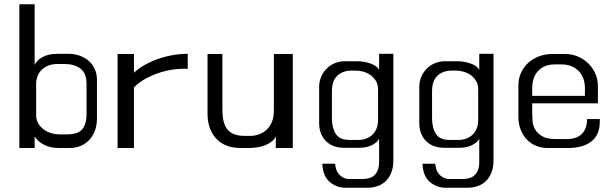

<svg xmlns="http://www.w3.org/2000/svg" viewBox="-20 -672 2894 903"><path d="M71 -652H143V-367Q152 -384 166 -394.5Q180 -405 195.5 -410.5Q211 -416 226.5 -417.5Q242 -419 253 -419H303Q328 -419 352 -411Q376 -403 394.5 -388Q413 -373 424.5 -350Q436 -327 436 -297V-115Q436 -81 425.5 -55Q415 -29 397.5 -11.5Q380 6 357 15Q334 24 309 24H256Q216 24 186.5 8.5Q157 -7 143 -30V24H71ZM150 -130Q150 -109 159.5 -92.5Q169 -76 184.5 -64Q200 -52 220 -46Q240 -40 260 -40H295Q348 -40 367.5 -65Q387 -90 387 -134V-276Q387 -329 357.5 -350Q328 -371 285 -371H251Q225 -371 206 -363Q187 -355 174.5 -342Q162 -329 156 -312Q150 -295 150 -278Z M533 -418H610V-330Q629 -348 657 -364.5Q685 -381 718 -393Q751 -405 788 -412Q825 -419 863 -419V-348Q836 -350 802.5 -346Q769 -342 734.5 -331.5Q700 -321 667.5 -303.5Q635 -286 610 -261V24H533Z M956 -418H1026V-156Q1026 -90 1051 -61.5Q1076 -33 1129 -33H1157Q1179 -33 1199 -40.5Q1219 -48 1234.5 -62.5Q1250 -77 1259 -99Q1268 -121 1268 -150V-418H1357V24H1277V-31Q1270 -15 1255.5 -4.5Q1241 6 1223.5 12.5Q1206 19 1186.5 21.5Q1167 24 1150 24H1109Q1081 24 1053.5 15.5Q1026 7 1004.5 -12.5Q983 -32 969.5 -63Q956 -94 956 -138Z M1481 -263Q1481 -289 1490.5 -311Q1500 -333 1516.5 -349.5Q1533 -366 1555 -375Q1577 -384 1601 -384H1660Q1691 -384 1722 -373.5Q1753 -363 1763 -343V-419H1830V81Q1830 116 1820 140.5Q1810 165 1793.5 180.5Q1777 196 1755 203.5Q1733 211 1708 211H1604Q1562 211 1530 183Q1498 155 1496 98H1556Q1557 110 1560.5 122.5Q1564 135 1572.5 145.5Q1581 156 1593.5 163Q1606 170 1625 170H1682Q1726 170 1744.5 148.5Q1763 127 1763 92V-20Q1757 -8 1745.5 0.5Q1734 9 1721.5 14Q1709 19 1695.5 21Q1682 23 1672 23H1596Q1573 23 1552.5 16Q1532 9 1516 -5.5Q1500 -20 1490.5 -42Q1481 -64 1481 -93ZM1541 -117Q1541 -71 1559 -42.5Q1577 -14 1622 -14H1668Q1685 -14 1701.5 -20Q1718 -26 1730.5 -37.5Q1743 -49 1750.5 -66.5Q1758 -84 1758 -108V-251Q1758 -275 1748 -291.5Q1738 -308 1722.5 -319Q1707 -330 1688.5 -335Q1670 -340 1653 -340H1635Q1592 -340 1566.5 -316Q1541 -292 1541 -243Z M1952 -263Q1952 -289 1961.5 -311Q1971 -333 1987.5 -349.5Q2004 -366 2026 -375Q2048 -384 2072 -384H2131Q2162 -384 2193 -373.5Q2224 -363 2234 -343V-419H2301V81Q2301 116 2291 140.5Q2281 165 2264.5 180.5Q2248 196 2226 203.5Q2204 211 2179 211H2075Q2033 211 2001 183Q1969 155 1967 98H2027Q2028 110 2031.5 122.5Q2035 135 2043.5 145.5Q2052 156 2064.5 163Q2077 170 2096 170H2153Q2197 170 2215.5 148.5Q2234 127 2234 92V-20Q2228 -8 2216.5 0.5Q2205 9 2192.5 14Q2180 19 2166.5 21Q2153 23 2143 23H2067Q2044 23 2023.5 16Q2003 9 1987 -5.5Q1971 -20 1961.5 -42Q1952 -64 1952 -93ZM2012 -117Q2012 -71 2030 -42.5Q2048 -14 2093 -14H2139Q2156 -14 2172.5 -20Q2189 -26 2201.5 -37.5Q2214 -49 2221.5 -66.5Q2229 -84 2229 -108V-251Q2229 -275 2219 -291.5Q2209 -308 2193.5 -319Q2178 -330 2159.5 -335Q2141 -340 2124 -340H2106Q2063 -340 2037.5 -316Q2012 -292 2012 -243Z M2418 -269Q2418 -303 2431 -331Q2444 -359 2466 -378Q2488 -397 2516.5 -407.5Q2545 -418 2577 -418H2639Q2668 -418 2695.5 -407Q2723 -396 2744.5 -376Q2766 -356 2779 -328Q2792 -300 2792 -266V-186H2483V-140Q2483 -125 2484.5 -104Q2486 -83 2496.5 -64Q2507 -45 2529.5 -31.5Q2552 -18 2593 -18H2644Q2693 -18 2717 -42.5Q2741 -67 2741 -112H2801V-100Q2801 -38 2761.5 -7Q2722 24 2653 24H2555Q2527 24 2502 14Q2477 4 2458.5 -15Q2440 -34 2429 -61.5Q2418 -89 2418 -124ZM2731 -221V-256Q2731 -310 2700 -339.5Q2669 -369 2622 -369H2588Q2541 -369 2512 -339.5Q2483 -310 2483 -256V-221Z"/></svg>

Font: BM HANNA Air
Style: Regular
Weight: 400
Designer: Woowa Brothers : Cheoljun Lim; Soyoung Lee; Taehyun Cha; Byungsun Park; Minjin Kim; Hyesun Chae; Myungsoo Han; Bongjin K
Foundry: Sandoll Communications Inc.
Version: Version 1.000;PS 1;hotconv 16.6.51;makeotf.lib2.5.65220